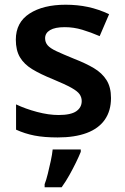

<svg xmlns="http://www.w3.org/2000/svg" viewBox="-20 -572 530 813"><path d="M450 -157Q450 -103 424 -65.5Q398 -28 347.5 -9Q297 10 224 10Q167 10 126 2Q85 -6 48 -23V-130Q88 -111 137 -98Q186 -85 228 -85Q280 -85 303 -101Q326 -117 326 -144Q326 -160 317 -173Q308 -186 282 -200.5Q256 -215 203 -237Q151 -258 116.5 -279Q82 -300 64.5 -329.5Q47 -359 47 -404Q47 -477 105 -514.5Q163 -552 258 -552Q308 -552 352.5 -542.5Q397 -533 442 -512L402 -419Q365 -435 328.5 -446Q292 -457 254 -457Q213 -457 192 -444.5Q171 -432 171 -410Q171 -393 181.5 -380.5Q192 -368 218.5 -355.5Q245 -343 294 -323Q343 -304 377.5 -283.5Q412 -263 431 -233Q450 -203 450 -157ZM322 71Q314 91 301.5 116.5Q289 142 274 169Q259 196 241 221H169V208Q176 190 182.5 163.5Q189 137 195 109.5Q201 82 203 61H322Z"/></svg>

Font: Noto Sans Cham SemiBold
Style: Regular
Weight: 600
Version: Version 2.002